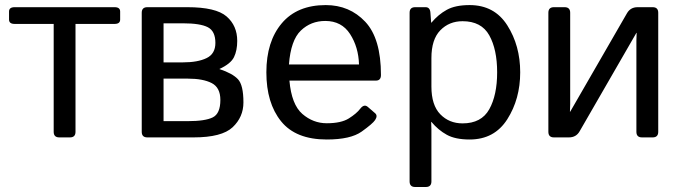

<svg xmlns="http://www.w3.org/2000/svg" viewBox="-20 -541 2681 756"><path d="M37.6 -446.8Q15.6 -446.8 15.6 -463.9V-495.6Q15.6 -512.7 37.6 -512.7H431.2Q453.1 -512.7 453.1 -495.6V-463.9Q453.1 -446.8 431.2 -446.8H277.3V-22Q277.3 0 255.4 0H213.4Q191.4 0 191.4 -22V-446.8Z M560.1 0Q538.1 0 538.1 -22V-490.7Q538.1 -512.7 560.1 -512.7H717.8Q830.1 -512.7 872.1 -476.3Q914.1 -439.9 914.1 -379.9Q914.1 -342.3 901.4 -316.2Q888.7 -290 844.2 -269.5V-269Q895.5 -252 917 -229Q938.5 -206.1 938.5 -137.7Q938.5 -80.1 896 -40Q853.5 0 742.2 0ZM624 -64H719.7Q788.1 -64 817.9 -78.9Q847.7 -93.8 847.7 -147.5Q847.7 -196.3 813.5 -213.9Q779.3 -231.4 719.7 -231.4H624ZM624 -295.4H700.2Q758.8 -295.4 793.5 -312.3Q828.1 -329.1 828.1 -372.1Q828.1 -418.5 798.3 -433.8Q768.6 -449.2 700.2 -449.2H624Z M1028.8 -256.3Q1028.8 -377.4 1089.4 -449.2Q1149.9 -521 1262.7 -521Q1356.4 -521 1418.2 -455.3Q1480 -389.6 1480 -245.6Q1480 -223.6 1460 -223.6H1119.6Q1127.9 -129.4 1170.4 -92.5Q1212.9 -55.7 1266.6 -55.7Q1323.2 -55.7 1353.5 -74.7Q1383.8 -93.8 1397.9 -112.3Q1413.6 -132.8 1428.2 -120.1L1457 -95.2Q1468.3 -85.4 1457 -68.4Q1447.8 -54.2 1404.1 -22.9Q1360.4 8.3 1266.6 8.3Q1144.5 8.3 1086.7 -63.5Q1028.8 -135.3 1028.8 -256.3ZM1117.7 -287.1H1393.6Q1391.6 -355.5 1358.4 -407Q1325.2 -458.5 1260.7 -458.5Q1204.1 -458.5 1164.6 -420.7Q1125 -382.8 1117.7 -287.1Z M1614.7 195.3Q1592.8 195.3 1592.8 173.3V-490.7Q1592.8 -512.7 1614.7 -512.7H1655.8Q1673.3 -512.7 1674.8 -490.7L1677.7 -451.7H1678.7Q1705.6 -483.9 1739.3 -502.4Q1772.9 -521 1829.1 -521Q1926.8 -521 1977.5 -441.2Q2028.3 -361.3 2028.3 -256.3Q2028.3 -151.4 1977.5 -71.5Q1926.8 8.3 1829.1 8.3Q1772.9 8.3 1739.3 -10.3Q1705.6 -28.8 1678.7 -61H1677.7Q1678.7 -46.4 1678.7 -31.2V173.3Q1678.7 195.3 1656.7 195.3ZM1678.7 -200.2Q1678.7 -127 1713.6 -91.1Q1748.5 -55.2 1801.3 -55.2Q1875.5 -55.2 1906.5 -110.8Q1937.5 -166.5 1937.5 -256.3Q1937.5 -346.2 1906.5 -401.9Q1875.5 -457.5 1801.3 -457.5Q1748.5 -457.5 1713.6 -421.6Q1678.7 -385.7 1678.7 -312.5Z M2161.1 0Q2139.2 0 2139.2 -22V-490.7Q2139.2 -512.7 2161.1 -512.7H2203.1Q2225.1 -512.7 2225.1 -490.7V-130.4Q2225.1 -115.7 2224.1 -101.1H2225.1L2448.7 -488.8Q2462.4 -512.7 2490.7 -512.7H2549.8Q2571.8 -512.7 2571.8 -490.7V-22Q2571.8 0 2549.8 0H2507.8Q2485.8 0 2485.8 -22V-382.3Q2485.8 -397 2486.8 -411.6H2485.8L2262.2 -23.9Q2248.5 0 2220.2 0Z"/></svg>

Font: Istok
Style: Regular
Weight: 500
Designer: Andrey V. Panov
Foundry: Andrey V. Panov
Version: Version 1.0.3